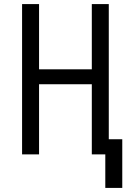

<svg xmlns="http://www.w3.org/2000/svg" viewBox="-20 -755 640 939"><path d="M578 164H495V0H429V-343H171V0H88V-735H171V-416H429V-735H512V-74H578Z"/></svg>

Font: Iosevka Curly Extended
Style: Regular
Weight: 400
Width: 7
Monospace: yes
Designer: Belleve Invis
Foundry: Belleve Invis
Version: Version 11.1.0; ttfautohint (v1.8.3)